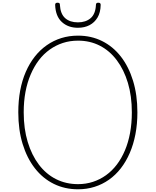

<svg xmlns="http://www.w3.org/2000/svg" viewBox="-20 -1378 1148 1417"><path d="M556 19Q458 19 377 -21Q296 -61 237.5 -136Q179 -211 147 -315.5Q115 -420 115 -549Q115 -635 129 -710Q143 -785 170.5 -848Q198 -911 237 -960.5Q276 -1010 325.5 -1044.5Q375 -1079 432.5 -1097Q490 -1115 556 -1115Q653 -1115 733.5 -1075Q814 -1035 872 -960.5Q930 -886 962 -781.5Q994 -677 994 -549Q994 -463 979.5 -387.5Q965 -312 937.5 -248.5Q910 -185 871.5 -135.5Q833 -86 784 -51.5Q735 -17 677.5 1Q620 19 556 19ZM556 -19Q614 -19 666 -36Q718 -53 762.5 -85Q807 -117 842 -163Q877 -209 902 -268Q927 -327 940 -397.5Q953 -468 953 -549Q953 -669 924 -766Q895 -863 842 -933.5Q789 -1004 716.5 -1041Q644 -1078 556 -1078Q496 -1078 444 -1061Q392 -1044 347 -1012Q302 -980 267 -934Q232 -888 206.5 -828.5Q181 -769 168 -699.5Q155 -630 155 -549Q155 -428 184.5 -330.5Q214 -233 267 -163Q320 -93 393.5 -56Q467 -19 556 -19ZM555 -1173Q483 -1173 436.5 -1215.5Q390 -1258 387 -1342Q387 -1350 391 -1354Q395 -1358 405 -1358Q414 -1358 418.5 -1354Q423 -1350 422 -1342Q426 -1275 461 -1244Q496 -1213 555 -1213Q613 -1213 649 -1244Q685 -1275 688 -1342Q688 -1350 692 -1354Q696 -1358 705 -1358Q715 -1358 719 -1354Q723 -1350 723 -1342Q722 -1286 700 -1249Q678 -1212 641 -1192.5Q604 -1173 555 -1173Z"/></svg>

Font: Playwrite FR Moderne Thin
Style: Regular
Weight: 250
Version: Version 1.002